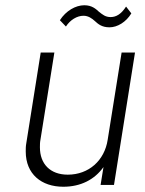

<svg xmlns="http://www.w3.org/2000/svg" viewBox="-20 -704 552 731"><path d="M298 -644C316 -644 330 -634 341 -624C354 -612 368 -600 397 -600C427 -600 460 -620 480 -653L460 -679C442 -651 423 -639 401 -639C381 -639 370 -649 357 -659C345 -670 330 -684 301 -684C268 -684 231 -663 208 -627L231 -603C247 -628 273 -644 298 -644ZM443 -504 390 -172C378 -93 318 -39 238 -39C171 -39 132 -80 132 -143C132 -152 132 -162 134 -172L187 -504H135L80 -158C78 -147 78 -137 78 -127C78 -41 138 7 221 7C287 7 340 -20 374 -68L363 0H414L494 -504Z"/></svg>

Font: Arthouse Owned Light
Style: Italic
Weight: 300
Italic angle: -10°
Designer: Jeremy Tribby
Foundry: Tribby Type
Version: Version 1.000;PS 001.000;hotconv 1.0.88;makeotf.lib2.5.64775